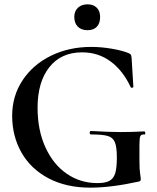

<svg xmlns="http://www.w3.org/2000/svg" viewBox="-20 -852 724 884"><path d="M36 -319Q36 -410 84 -482.5Q132 -555 215 -595.5Q298 -636 400 -636Q447 -636 496 -627.5Q545 -619 573 -607Q581 -603 583 -599Q585 -595 586 -584L594 -453Q594 -449 589 -448Q584 -447 582 -450Q547 -526 490 -568.5Q433 -611 358 -611Q261 -611 207 -542.5Q153 -474 153 -356Q153 -253 189 -174Q225 -95 287.5 -52Q350 -9 429 -9Q465 -9 484 -19.5Q503 -30 510.5 -54.5Q518 -79 518 -126Q518 -175 509 -197Q500 -219 476 -226Q452 -233 399 -233Q393 -233 393 -241Q393 -244 394.5 -246.5Q396 -249 398 -249Q481 -244 536 -244Q588 -244 644 -247Q648 -247 649 -240Q650 -233 646 -233Q630 -234 626 -225Q622 -216 622 -184V-116Q622 -71 625 -53Q628 -35 628 -28Q628 -22 626.5 -20Q625 -18 619 -16Q491 12 396 12Q285 12 203.5 -31Q122 -74 79 -149.5Q36 -225 36 -319ZM322 -774Q322 -800 338.5 -816Q355 -832 383 -832Q410 -832 425.5 -816.5Q441 -801 441 -774Q441 -745 426 -729Q411 -713 383 -713Q354 -713 338 -729.5Q322 -746 322 -774Z"/></svg>

Font: Cormorant Upright
Style: Bold
Weight: 700
Designer: Christian Thalmann (Catharsis Fonts)
Foundry: Catharsis Fonts
Version: Version 3.302